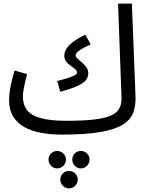

<svg xmlns="http://www.w3.org/2000/svg" viewBox="-20 -720 827 1057"><path d="M320 21 346 -55Q434 -55 493.5 -61.5Q553 -68 587.5 -82.5Q622 -97 636 -121.5Q650 -146 649 -182L630 -700H706L726 -191Q728 -142 714.5 -102.5Q701 -63 658.5 -35.5Q616 -8 535 6.5Q454 21 320 21ZM320 21Q260 21 207.5 11.5Q155 2 115 -20Q75 -42 52.5 -78.5Q30 -115 30 -169Q30 -196 34.5 -224Q39 -252 46 -279.5Q53 -307 60 -332L129 -312Q125 -299 120 -276.5Q115 -254 110.5 -230.5Q106 -207 106 -187Q106 -145 127.5 -115.5Q149 -86 201.5 -70.5Q254 -55 346 -55L366 -11ZM312 -215 295 -274Q334 -284 358 -292Q382 -300 393 -306.5Q404 -313 404 -321Q404 -331 393 -340Q382 -349 368.5 -358.5Q355 -368 344.5 -381Q334 -394 334 -413Q334 -430 343.5 -448Q353 -466 378.5 -486.5Q404 -507 450 -529L479 -476Q436 -456 416 -441.5Q396 -427 396 -415Q396 -407 406.5 -397.5Q417 -388 430.5 -376.5Q444 -365 455 -350.5Q466 -336 466 -316Q466 -303 460.5 -290.5Q455 -278 438.5 -265.5Q422 -253 392 -240.5Q362 -228 312 -215ZM359 317Q340 317 326 302.5Q312 288 312 268Q312 249 326 235Q340 221 359 221Q380 221 394 235Q408 249 408 268Q408 288 394 302.5Q380 317 359 317ZM425 207Q405 207 391.5 192.5Q378 178 378 158Q378 139 391.5 125Q405 111 425 111Q445 111 459 125Q473 139 473 158Q473 178 459 192.5Q445 207 425 207ZM294 207Q275 207 261 192.5Q247 178 247 158Q247 139 261 125Q275 111 294 111Q314 111 328.5 125Q343 139 343 158Q343 178 329 192.5Q315 207 294 207Z"/></svg>

Font: Noto Sans Arabic Condensed
Style: Regular
Weight: 400
Width: 3
Designer: Monotype Design Team, Nadine Chahine, Nizar Qandah and Khaled Hosny
Foundry: Monotype Imaging Inc.
Version: Version 2.012